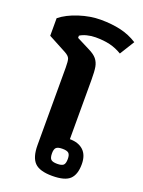

<svg xmlns="http://www.w3.org/2000/svg" viewBox="-190 -830 680 913"><g transform="rotate(20 150.0 -373.5)"><path d="M78 -99V-491Q78 -524 73.5 -536Q69 -548 49 -559L-43 -608V-697Q-7 -726 49 -744Q105 -762 157 -762Q213 -762 258.5 -751.5Q304 -741 343 -716L297 -642Q267 -660 235.5 -667.5Q204 -675 163 -675Q141 -675 119.5 -669.5Q98 -664 85 -655V-644L150 -611Q179 -597 192 -581Q205 -565 209 -543Q213 -521 213 -478V-178Q257 -178 282 -154.5Q307 -131 307 -85Q307 -33 282 -9Q257 15 193 15Q129 15 103.5 -11.5Q78 -38 78 -99ZM236 -86Q236 -107 227.5 -115Q219 -123 196 -123Q173 -123 164.5 -115Q156 -107 156 -86Q156 -63 164.5 -55Q173 -47 196 -47Q219 -47 227.5 -55Q236 -63 236 -86Z"/></g></svg>

Font: Pridi Medium
Style: Regular
Weight: 500
Designer: Katatrad Team
Foundry: CadsonDemak
Version: Version 1.001